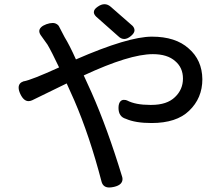

<svg xmlns="http://www.w3.org/2000/svg" viewBox="-20 -792 1040 890"><path d="M528.3 -624Q426.8 -713.9 425.8 -714.8Q415 -725.6 415 -735.4Q415 -749 432.6 -760.7Q449.2 -772.5 464.4 -772.5Q479.5 -772.5 493.2 -760.7Q593.8 -672.9 594.7 -671.9Q603.5 -662.1 603.5 -651.4Q603.5 -638.7 586.9 -625Q570.3 -611.3 555.7 -611.3Q541 -611.3 528.3 -624ZM486.3 77.1Q459 77.1 451.2 51.8Q395.5 -162.1 324.2 -327.1Q297.9 -386.7 289.1 -405.3Q221.7 -372.1 128.9 -327.1Q120.1 -323.2 112.3 -323.2Q89.8 -323.2 74.2 -356.4Q66.4 -373 66.4 -385.7Q66.4 -407.2 88.9 -415Q89.8 -415 89.8 -415Q125 -420.9 253.9 -479.5Q219.7 -551.8 200.2 -585L168.9 -628.9Q162.1 -638.7 162.1 -647.9Q162.1 -657.2 170.4 -665.5Q178.7 -673.8 194.8 -679.7Q210.9 -685.5 224.6 -685.5Q238.3 -685.5 249 -675.8Q252.9 -671.9 255.9 -665L279.3 -620.1Q302.7 -582 332 -516.6Q574.2 -622.1 684.1 -622.1Q793.9 -622.1 854.5 -567.4Q917 -513.7 918 -424.8Q918 -336.9 856.4 -278.3Q797.9 -221.7 682.6 -221.7Q607.4 -221.7 563.5 -241.2Q529.3 -251 529.3 -292Q529.3 -313.5 539.1 -323.2Q545.9 -329.1 553.7 -329.1Q564.5 -329.1 569.3 -326.2Q608.4 -305.7 675.8 -305.7Q678.7 -305.7 681.6 -305.7Q753.9 -305.7 791 -341.8Q828.1 -377 828.1 -427.7Q828.1 -478.5 792 -508.8Q755.9 -541 688.5 -541Q580.1 -541 368.2 -442.4Q392.6 -389.6 404.3 -363.3Q477.5 -198.2 545.9 26.4Q547.9 32.2 547.9 38.1Q547.9 50.8 538.6 60.1Q529.3 69.3 508.8 74.2Q496.1 77.1 486.3 77.1Z"/></svg>

Font: TaiwanPearl
Style: Regular
Weight: 400
Version: Version 2.102